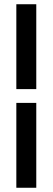

<svg xmlns="http://www.w3.org/2000/svg" viewBox="-20 -735 249 905"><path d="M57 -715H151V-315H57ZM57 150V-250H151V150Z"/></svg>

Font: TASA Orbiter Display Medium
Style: Regular
Weight: 500
Designer: Weizhong Zhang
Version: Version 1.000;Glyphs 3.1.2 (3151)